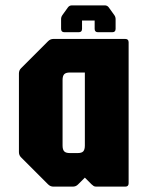

<svg xmlns="http://www.w3.org/2000/svg" viewBox="-20 -695 549 715"><path d="M179 0Q167.5 0 159 -8.5L59 -108.5Q50.5 -116.5 50.5 -128.5V-421.5Q50.5 -433.5 59 -441.5L159 -541.5Q167.5 -550 179 -550H446.5Q459 -550 459 -537.5V-12.5Q459 0 446.5 0H338.5Q332 0 328.5 -2.5Q325 -5 321 -8.5L296 -33.5L271 -8.5Q263 0 251 0ZM240 -125H269.5Q284.5 -125 290.2 -131.5Q296 -138 296 -153V-425H240.5Q225 -425 219 -418.5Q213 -412 213 -397V-153Q213 -138 219 -131.5Q225 -125 240 -125ZM248 -675H370Q379.5 -675 385 -667.5L405.5 -639Q410.5 -632 410.5 -624V-587.5Q410.5 -575 398 -575H345Q332.5 -575 332.5 -587.5V-618.5H285.5V-587.5Q285.5 -575 273 -575H220Q207.5 -575 207.5 -587.5V-624Q207.5 -632 212.5 -639L233 -667.5Q238.5 -675 248 -675Z"/></svg>

Font: Jaro 24pt
Style: Regular
Weight: 400
Designer: Agyei Archer, Celine Hurka, Mirko Velimirović
Version: Version 1.000